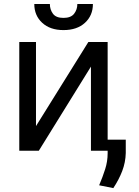

<svg xmlns="http://www.w3.org/2000/svg" viewBox="-20 -756 696 963"><path d="M160.5 -123.6 423.3 -545.5H519.9V0H436.1V-421.9L174.7 0H76.7V-545.5H160.5ZM367.9 -735.8H446Q446 -678.3 406.2 -641.7Q366.5 -605.1 298.3 -605.1Q231.2 -605.1 191.6 -641.7Q152 -678.3 152 -735.8H230.1Q230.1 -708.1 245.6 -687.1Q261 -666.2 298.3 -666.2Q335.6 -666.2 351.7 -687.1Q367.9 -708.1 367.9 -735.8ZM610.8 -55.4V11.4Q609.7 58.2 592.9 102.1Q576 146 548.3 187.5L477.3 173.3Q495.4 130.7 507.6 92Q519.9 53.3 519.9 12.8V-55.4Z"/></svg>

Font: Inter UI
Style: Regular
Weight: 400
Designer: Rasmus Andersson
Foundry: rsms
Version: 3.2;8d6f07862